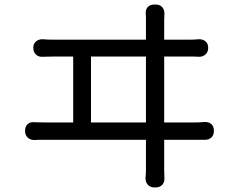

<svg xmlns="http://www.w3.org/2000/svg" viewBox="-20 -788 1040 842"><path d="M126 -579Q126 -596 137.5 -606Q149 -616 166 -616Q177 -615 188.5 -614.5Q200 -614 215 -614H620V-698Q620 -709 620 -714.5Q620 -720 619 -729Q618 -746 628 -757Q638 -768 656 -768H664Q681 -768 691 -757Q701 -746 701 -729Q701 -719 700.5 -713Q700 -707 700 -698V-614H810Q822 -614 832.5 -614.5Q843 -615 853 -616Q871 -616 882 -606Q893 -596 893 -578Q893 -560 881.5 -549.5Q870 -539 853 -539Q842 -540 831 -540Q820 -540 810 -540H700V-251H835Q846 -251 856 -251.5Q866 -252 876 -253Q895 -254 906.5 -244Q918 -234 918 -215V-213Q918 -195 906.5 -184.5Q895 -174 876 -175Q866 -175 855 -175Q844 -175 835 -175H700V-61Q700 -54 700 -40.5Q700 -27 701 -7Q702 11 691.5 22.5Q681 34 662 34H658Q639 34 628.5 22.5Q618 11 618 -7Q620 -24 620 -39Q620 -54 620 -59V-175H178Q163 -175 152.5 -175Q142 -175 131 -174Q113 -174 101.5 -184.5Q90 -195 90 -213V-215Q90 -234 101.5 -244Q113 -254 131 -252Q142 -252 153 -251.5Q164 -251 178 -251H301V-540H215Q200 -540 188.5 -539.5Q177 -539 166 -539Q149 -538 137.5 -549Q126 -560 126 -579ZM620 -251V-540H379V-251Z"/></svg>

Font: Chiron GoRound TC
Style: Regular
Weight: 400
Designer: Ryoko NISHIZUKA 西塚涼子 (kana, bopomofo & ideographs); Paul D. Hunt (Latin, Greek & Cyrillic); Sandoll Communications 산돌커뮤니
Foundry: Adobe
Version: Version 1.000;hotconv 1.1.1;makeotfexe 2.6.0